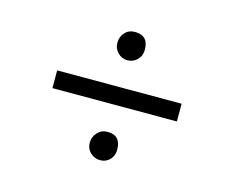

<svg xmlns="http://www.w3.org/2000/svg" viewBox="-74 -633 832 684"><g transform="rotate(15 342.0 -291.0)"><path d="M345.7 -423.8Q324.2 -423.8 309.6 -438.7Q294.9 -453.6 294.9 -475.1Q294.9 -497.1 309.1 -512.7Q323.2 -528.3 345.7 -528.3Q396 -528.3 396 -476.1Q396 -453.1 381.1 -438.5Q366.2 -423.8 345.7 -423.8ZM572.3 -258.8H113.3V-324.2H572.3ZM343.8 -54.7Q322.3 -54.7 307.1 -69.3Q292 -84 292 -105Q292 -127 306.6 -143.1Q321.3 -159.2 343.8 -159.2Q393.1 -159.2 393.1 -106Q393.1 -84 378.9 -69.3Q364.7 -54.7 343.8 -54.7Z"/></g></svg>

Font: Segoe UI Historic
Style: Regular
Weight: 400
Foundry: Microsoft Corporation
Version: Version 1.03